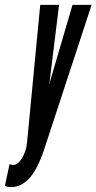

<svg xmlns="http://www.w3.org/2000/svg" viewBox="-90 -567 394 785"><path d="M-44 198Q-3 198 30.8 160.8Q64.5 123.5 91.5 41L284.5 -547H206.5L113.5 -230.5L112 -224H111L112.5 -230.5L151.5 -547H74.5L20.5 16Q17 51.5 0 79.5Q-17 107.5 -35.5 107.5Q-44 107.5 -51 104L-70 193Q-59.5 198 -44 198Z"/></svg>

Font: League Gothic Condensed Italic
Style: Regular
Weight: 400
Width: 3
Designer: The League of Moveable Type
Version: Version 1.600; ttfautohint (v1.8.3)